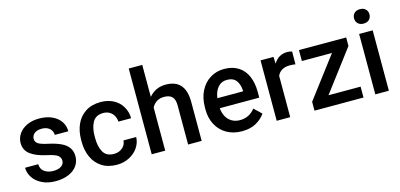

<svg xmlns="http://www.w3.org/2000/svg" viewBox="-68 -1181 3378 1622"><g transform="rotate(-15 1621.5 -370.0)"><path d="M336.9 -188Q314.9 -206.5 246.6 -221.2Q153.8 -240.7 104.2 -277.6Q54.7 -314.5 54.7 -377.9Q54.7 -421.4 79.8 -458Q105 -494.6 151.1 -516.4Q197.3 -538.1 258.3 -538.1Q322.8 -538.1 370.8 -516.1Q418.9 -494.1 444.6 -456.1Q470.2 -418 470.2 -370.1H351.6Q351.6 -391.1 340.8 -409.2Q330.1 -427.2 309.1 -438.2Q288.1 -449.2 258.3 -449.2Q215.3 -449.2 192.9 -430.2Q170.4 -411.1 170.4 -382.8Q170.4 -357.4 191.9 -341.8Q213.9 -325.7 278.8 -312Q343.8 -297.9 386.2 -278.1Q428.7 -258.3 451.2 -227.3Q473.6 -196.3 473.6 -150.4Q473.6 -104 447.3 -67.4Q420.9 -30.8 372.3 -10.5Q323.7 9.8 260.3 9.8Q190.9 9.8 140.4 -15.4Q89.8 -40.5 63.5 -81.3Q37.1 -122.1 37.1 -167H152.3Q153.8 -122.1 185.3 -100.6Q216.8 -79.1 261.2 -79.1Q307.1 -79.1 332.3 -96.9Q357.4 -114.7 357.4 -143.6Q357.4 -168.9 336.9 -188Z M899.9 -174.8H1011.2Q1009.8 -124.5 980.5 -82Q951.2 -39.6 902.3 -14.9Q853.5 9.8 795.9 9.8Q717.3 9.8 663.3 -25.4Q609.4 -60.5 582.5 -120.6Q555.7 -180.7 555.7 -255.4V-272.9Q555.7 -347.2 582.5 -407.2Q609.4 -467.3 663.6 -502.7Q717.8 -538.1 795.9 -538.1Q858.9 -538.1 907 -512.9Q955.1 -487.8 982.4 -442.6Q1009.8 -397.5 1011.2 -339.4H899.9Q897.9 -368.2 885 -391.6Q872.1 -415 848.9 -429Q825.7 -442.9 794.4 -442.9Q728.5 -442.9 701.2 -394.8Q673.8 -346.7 673.8 -272.9V-255.4Q673.8 -180.7 700.9 -133.1Q728 -85.4 794.9 -85.4Q823.2 -85.4 846.7 -96.9Q870.1 -108.4 884.3 -128.7Q898.4 -148.9 899.9 -174.8Z M1218.3 -377.4V0H1100.1V-750H1218.3V-470.2Q1275.9 -538.1 1365.2 -538.1Q1536.6 -538.1 1537.1 -342.8V0H1418.5V-341.3Q1418.5 -395 1395.3 -418.2Q1372.1 -441.4 1325.2 -441.4Q1253.4 -441.4 1218.3 -377.4Z M2092.8 -89.8Q2063.5 -46.9 2012.7 -18.6Q1961.9 9.8 1889.2 9.8Q1812.5 9.8 1755.4 -23.4Q1698.2 -56.6 1667.5 -114.7Q1636.7 -172.9 1636.7 -245.6V-265.6Q1636.7 -347.2 1668 -408.9Q1699.2 -470.7 1753.7 -504.4Q1808.1 -538.1 1875.5 -538.1Q1950.2 -538.1 2001 -505.1Q2051.8 -472.2 2076.7 -413.6Q2101.6 -355 2101.6 -277.3V-227.1H1756.3Q1759.8 -186 1777.1 -153.8Q1794.4 -121.6 1825.2 -103.5Q1856 -85.4 1896.5 -85.4Q1978 -85.4 2028.8 -150.9ZM1758.3 -314H1983.9V-322.8Q1981 -375.5 1955.6 -409.2Q1930.2 -442.9 1875.5 -442.9Q1827.6 -442.9 1797.4 -408.9Q1767.1 -375 1758.3 -314Z M2311.5 -361.3V0H2193.4V-528.3H2306.6L2309.6 -468.8Q2351.1 -538.1 2428.7 -538.1Q2453.1 -538.1 2470.7 -531.7L2469.7 -419.9Q2443.8 -423.8 2421.9 -423.8Q2339.4 -423.8 2311.5 -361.3Z M2529.3 -432.6V-528.3H2942.4V-453.6L2671.9 -95.2H2952.6V0H2523.9V-77.6L2792.5 -432.6Z M3115.7 -729Q3147 -729 3165 -711.4Q3183.1 -693.8 3183.1 -666Q3183.1 -638.2 3165 -620.6Q3147 -603 3115.7 -603Q3084.5 -603 3066.4 -620.6Q3048.3 -638.2 3048.3 -666Q3048.3 -693.8 3066.4 -711.4Q3084.5 -729 3115.7 -729ZM3174.3 -528.3V0H3055.7V-528.3Z"/></g></svg>

Font: Mardoto Medium
Style: Regular
Weight: 500
Designer: Christian Robertson, Vahan Hovhannisyan
Foundry: Google
Version: Version 1.000